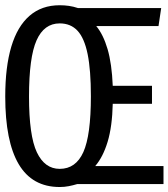

<svg xmlns="http://www.w3.org/2000/svg" viewBox="-22 -720 659 751"><path d="M211.5 -699.5Q230 -699.5 247.5 -697Q265 -694.5 283 -688.5H608.5L598 -618H354.5Q382 -585 398.8 -527.8Q415.5 -470.5 419 -384.5H572.5V-314H419Q417 -225 399 -165.5Q381 -106 350.5 -70.5H617.5V0H280Q263.5 5 246.8 8.2Q230 11.5 211.5 11.5Q104 11.5 51.2 -77.8Q-1.5 -167 -1.5 -342.5Q-1.5 -458 22.2 -537.5Q46 -617 93.5 -658.2Q141 -699.5 211.5 -699.5ZM211.5 -628.5Q150.5 -628.5 121 -562.2Q91.5 -496 91.5 -342.5Q91.5 -189 122.2 -124.2Q153 -59.5 211.5 -59.5Q274.5 -59.5 304 -125Q333.5 -190.5 333.5 -343.5Q333.5 -445.5 320.8 -508.2Q308 -571 281.2 -599.8Q254.5 -628.5 211.5 -628.5Z"/></svg>

Font: Fast_Mono
Style: Regular
Weight: 400
Monospace: yes
Designer: Carrois Corporate, Edenspiekermann AG, Nikita Prokopov
Foundry: Carrois Corporate, Edenspiekermann AG, Nikita Prokopov
Version: Version 5.002